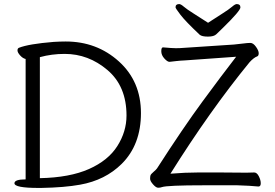

<svg xmlns="http://www.w3.org/2000/svg" viewBox="-20 -916 1350 944"><path d="M169 8Q51 8 51 -15Q51 -34 106 -34V-626Q92 -629 79 -643.5Q66 -658 66 -668Q66 -678 73 -681Q121 -700 244 -710Q277 -712 303 -712Q456 -712 564.5 -614Q673 -516 673 -360Q673 -204 578 -110Q497 -30 374 -8Q297 6 183 8ZM176 -40Q323 -43 417.5 -85Q512 -127 557 -198Q602 -269 602 -348Q602 -492 508.5 -571.5Q415 -651 298 -651Q234 -651 176 -635ZM776 4Q768 7 757.5 7Q747 7 732.5 -9.5Q718 -26 718 -37Q718 -48 720 -54Q722 -60 735 -71Q748 -82 752 -88Q880 -287 974.5 -415.5Q1069 -544 1141 -637L889 -619Q865 -618 844.5 -615.5Q824 -613 814 -612H813Q803 -612 788 -628.5Q773 -645 773 -664Q773 -683 781 -683H783Q827 -679 845.5 -679Q864 -679 888 -681L1130 -697Q1153 -699 1175 -702Q1197 -705 1211 -705Q1225 -705 1238.5 -686Q1252 -667 1252 -654.5Q1252 -642 1245 -639Q1228 -633 1207 -610Q1013 -373 818 -62Q890 -68 954 -68H1064L1192 -67Q1214 -67 1229 -68H1230Q1243 -68 1252.5 -49.5Q1262 -31 1262 -15Q1262 1 1251 1H1250Q1212 -3 1147 -5H982Q802 -5 776 4ZM962 -745Q892 -811 867.5 -843Q843 -875 843 -880Q843 -896 861 -896Q869 -896 884 -883Q899 -870 933.5 -848.5Q968 -827 1003 -804Q1038 -827 1072 -848.5Q1106 -870 1121 -883Q1136 -896 1144 -896Q1162 -896 1162 -879.5Q1162 -863 1076 -779Q1056 -760 1044 -748Q1032 -736 1002.5 -736Q973 -736 962 -745Z"/></svg>

Font: LXGW Bright TC
Style: Regular
Weight: 400
Designer: Christian Thalmann (Catharsis Fonts)
Foundry: LXGW / Christian Thalmann (Catharsis Fonts) / Fontworks Inc.
Version: Version 5.501